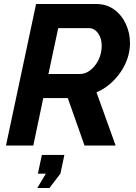

<svg xmlns="http://www.w3.org/2000/svg" viewBox="-20 -730 682 963"><path d="M10 0 161 -710H461Q515 -710 553 -682Q591 -654 611.5 -609Q632 -564 632 -514Q632 -475 619.5 -437.5Q607 -400 584 -367Q561 -334 530.5 -308Q500 -282 464 -267L560 0H404L320 -238H197L147 0ZM382 -359Q403 -359 422 -370.5Q441 -382 456.5 -401.5Q472 -421 481 -446.5Q490 -472 490 -500Q490 -526 481.5 -546Q473 -566 458.5 -577.5Q444 -589 426 -589H272L223 -359ZM167 213 210 141H170L190 47H303L283 141L228 213Z"/></svg>

Font: Raleway Thin
Style: Bold Italic
Weight: 700
Italic angle: -12°
Version: Version 4.026